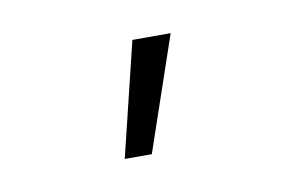

<svg xmlns="http://www.w3.org/2000/svg" viewBox="-34 -788 379 246"><g transform="rotate(-10 156.0 -665.0)"><path d="M112.3 -590.8 148.4 -739.3H198.2L147.5 -590.8Z"/></g></svg>

Font: Post No Bills Colombo
Style: Regular
Weight: 500
Designer: Kosala Senevirathne, Siva Puranthara, Lasantha Premarathna, Tharique Azeez
Foundry: Mooniak
Version: Version 1.220 ; ttfautohint (v1.5)